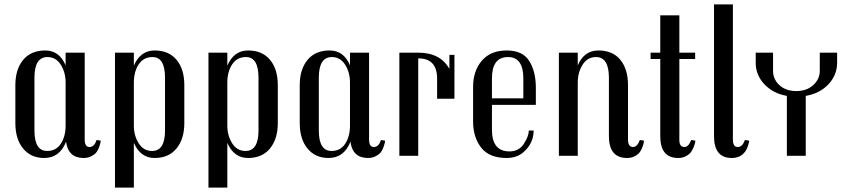

<svg xmlns="http://www.w3.org/2000/svg" viewBox="-20 -710 3860 875"><path d="M420 -72 439 -69Q439 -61 433.5 -44.5Q428 -28 420.5 -17.5Q413 -7 397 1.5Q381 10 361 10Q291 10 281 -64Q252 10 181 10Q121 10 85.5 -33Q50 -76 50 -149V-322Q50 -394 85.5 -437Q121 -480 186 -480Q251 -480 279 -412V-470H366V-74Q366 -40 388 -40Q410 -40 420 -72ZM279 -137V-334Q279 -380 257 -415Q235 -450 196 -450Q137 -450 137 -356V-115Q137 -22 195 -22Q236 -22 257.5 -55.5Q279 -89 279 -137Z M820 -149Q820 -77 784.5 -33.5Q749 10 684.5 10Q620 10 590 -59V145H504V-470H590V-411Q620 -480 684.5 -480Q749 -480 784.5 -437.5Q820 -395 820 -322ZM732 -115V-356Q732 -450 675 -450Q634 -450 612 -416.5Q590 -383 590 -334V-137Q590 -92 612 -57Q634 -22 673 -22Q732 -22 732 -115Z M1246 -149Q1246 -77 1210.5 -33.5Q1175 10 1110.5 10Q1046 10 1016 -59V145H930V-470H1016V-411Q1046 -480 1110.5 -480Q1175 -480 1210.5 -437.5Q1246 -395 1246 -322ZM1158 -115V-356Q1158 -450 1101 -450Q1060 -450 1038 -416.5Q1016 -383 1016 -334V-137Q1016 -92 1038 -57Q1060 -22 1099 -22Q1158 -22 1158 -115Z M1716 -72 1735 -69Q1735 -61 1729.5 -44.5Q1724 -28 1716.5 -17.5Q1709 -7 1693 1.5Q1677 10 1657 10Q1587 10 1577 -64Q1548 10 1477 10Q1417 10 1381.5 -33Q1346 -76 1346 -149V-322Q1346 -394 1381.5 -437Q1417 -480 1482 -480Q1547 -480 1575 -412V-470H1662V-74Q1662 -40 1684 -40Q1706 -40 1716 -72ZM1575 -137V-334Q1575 -380 1553 -415Q1531 -450 1492 -450Q1433 -450 1433 -356V-115Q1433 -22 1491 -22Q1532 -22 1553.5 -55.5Q1575 -89 1575 -137Z M2051 -260H1972V-352Q1972 -444 1886 -444V0H1800V-470H1886Q1987 -470 2028 -396V-460H2051Z M2422 -311V-232H2222V-118Q2222 -20 2302 -20Q2345 -20 2367.5 -55Q2390 -90 2390 -115H2412Q2412 -57 2365 -16Q2335 10 2289 10Q2210 10 2173 -37Q2136 -84 2136 -157V-314Q2136 -387 2176 -433.5Q2216 -480 2289 -480Q2362 -480 2392 -432Q2422 -384 2422 -311ZM2365 -262V-353Q2365 -450 2295 -450Q2222 -450 2222 -353V-262Z M2865 -40Q2884 -40 2896 -72L2915 -69Q2915 -61 2909.5 -44.5Q2904 -28 2896.5 -17.5Q2889 -7 2873.5 1.5Q2858 10 2838 10Q2755 10 2755 -89V-356Q2755 -450 2696 -450Q2657 -450 2635 -415Q2613 -380 2613 -334V0H2527V-470H2613V-412Q2642 -480 2707 -480Q2772 -480 2807 -437.5Q2842 -395 2842 -322V-74Q2842 -40 2865 -40Z M3099 -40Q3118 -40 3130 -72L3149 -69Q3149 -60 3143 -44Q3137 -28 3129.5 -17.5Q3122 -7 3106.5 1.5Q3091 10 3071 10Q2989 10 2989 -89V-441H2945V-470H2989V-640H3076V-470H3148V-441H3076V-72Q3076 -40 3099 -40Z M3315 10Q3234 10 3234 -89V-690H3320V-74Q3320 -40 3342 -40Q3353 -40 3361 -48Q3369 -56 3375 -72L3394 -69Q3394 -61 3388.5 -44.5Q3383 -28 3375 -18Q3354 10 3315 10Z M3795 -424Q3795 -368 3755.5 -326Q3716 -284 3652 -273V0H3566V-273Q3503 -284 3463.5 -326Q3424 -368 3424 -424V-470H3503V-388Q3503 -348 3532.5 -321.5Q3562 -295 3609 -295Q3656 -295 3686 -322Q3716 -349 3716 -388V-470H3795Z"/></svg>

Font: Trochut
Style: Regular
Weight: 400
Designer: Andreu Balius
Foundry: Andreu Balius
Version: Version 1.001